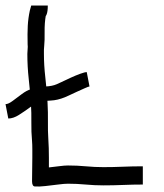

<svg xmlns="http://www.w3.org/2000/svg" viewBox="-28 -668 592 695"><path d="M99 7Q88 7 88 -12Q88 -34 88.5 -55Q89 -76 89 -97Q89 -108 89 -127Q89 -146 88 -157Q85 -191 85.5 -225Q86 -259 84 -293Q81 -337 76 -382Q71 -427 71 -473Q71 -481 72 -490Q73 -499 72 -507Q71 -547 72.5 -574.5Q74 -602 80 -630Q82 -638 83.5 -642.5Q85 -647 85 -648H145Q145 -627 141 -616.5Q137 -606 138 -613Q133 -585 133.5 -552.5Q134 -520 132 -502Q131 -495 131 -488Q131 -481 131 -473Q131 -432 136 -388.5Q141 -345 144 -298Q146 -261 145.5 -227.5Q145 -194 147 -163Q148 -153 148.5 -132Q149 -111 149 -97V-62Q168 -64 187 -66.5Q206 -69 218 -69Q251 -69 283 -66Q315 -63 346 -63Q381 -63 416.5 -64.5Q452 -66 489 -66V0Q454 0 418 1.5Q382 3 346 3Q314 3 282 0Q250 -3 218 -3Q205 -3 182 0Q159 3 136 5.5Q113 8 99 7ZM2 -239 -8 -291Q2 -291 17.5 -302.5Q33 -314 51 -327.5Q69 -341 84 -345Q113 -354 137 -355Q161 -356 177 -363Q180 -364 194.5 -371Q209 -378 227.5 -386.5Q246 -395 262.5 -401Q279 -407 286 -407L296 -355Q293 -355 279.5 -349Q266 -343 249.5 -335.5Q233 -328 220.5 -322Q208 -316 207 -316Q180 -305 155.5 -304Q131 -303 111 -297Q99 -293 80 -279Q61 -265 40.5 -252Q20 -239 2 -239Z"/></svg>

Font: Syne Tactile
Style: Regular
Weight: 400
Designer: Lucas Descroix
Foundry: Bonjour Monde
Version: Version 2.100; ttfautohint (v1.8.3)